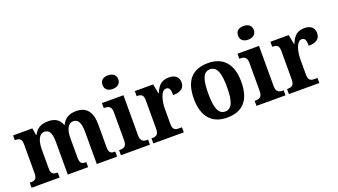

<svg xmlns="http://www.w3.org/2000/svg" viewBox="-64 -1306 3262 1854"><g transform="rotate(-20 1567.0 -379.0)"><path d="M18 0H306V-52H303C262 -52 237 -61 237 -117V-310C237 -393 259 -466 319 -466C373 -466 390 -417 390 -331V0H599V-52H596C554 -52 534 -61 534 -123V-322C534 -400 556 -466 615 -466C668 -466 688 -417 688 -331V0H897V-52H894C852 -52 832 -61 832 -123V-355C832 -490 774 -549 674 -549C602 -549 553 -520 527 -463H522C499 -524 452 -549 386 -549C308 -549 267 -520 238 -464H233L221 -536H23V-487H26C67 -487 93 -478 93 -421V-121C93 -61 67 -52 26 -52H18Z M1081 -628C1125 -628 1163 -650 1163 -698C1163 -748 1125 -768 1081 -768C1035 -768 1001 -748 1001 -698C1001 -650 1035 -628 1081 -628ZM936 0H1234V-52H1223C1185 -52 1157 -65 1157 -123V-536H936V-484H948C985 -484 1014 -471 1014 -417V-123C1014 -65 986 -52 948 -52H936Z M1269 0H1582V-52H1552C1515 -52 1488 -60 1488 -119V-274C1488 -355 1512 -456 1565 -456C1600 -456 1609 -428 1609 -373C1683 -373 1727 -401 1727 -460C1727 -512 1696 -548 1626 -548C1550 -548 1514 -509 1485 -438H1481L1462 -536H1274V-484H1277C1318 -484 1343 -475 1343 -416V-124C1343 -61 1315 -52 1273 -52H1269Z M2026 10C2187 10 2271 -82 2271 -270C2271 -458 2179 -549 2029 -549C1868 -549 1784 -458 1784 -270C1784 -82 1876 10 2026 10ZM2028 -52C1957 -52 1932 -127 1932 -270C1932 -413 1956 -486 2027 -486C2098 -486 2124 -413 2124 -270C2124 -127 2099 -52 2028 -52Z M2474 -628C2518 -628 2556 -650 2556 -698C2556 -748 2518 -768 2474 -768C2428 -768 2394 -748 2394 -698C2394 -650 2428 -628 2474 -628ZM2329 0H2627V-52H2616C2578 -52 2550 -65 2550 -123V-536H2329V-484H2341C2378 -484 2407 -471 2407 -417V-123C2407 -65 2379 -52 2341 -52H2329Z M2662 0H2975V-52H2945C2908 -52 2881 -60 2881 -119V-274C2881 -355 2905 -456 2958 -456C2993 -456 3002 -428 3002 -373C3076 -373 3120 -401 3120 -460C3120 -512 3089 -548 3019 -548C2943 -548 2907 -509 2878 -438H2874L2855 -536H2667V-484H2670C2711 -484 2736 -475 2736 -416V-124C2736 -61 2708 -52 2666 -52H2662Z"/></g></svg>

Font: Noto Serif Georgian SemiCondensed Bold
Style: Regular
Weight: 700
Width: 4
Designer: Monotype Design Team, Akaki Razmadze
Foundry: Google LLC
Version: Version 2.003